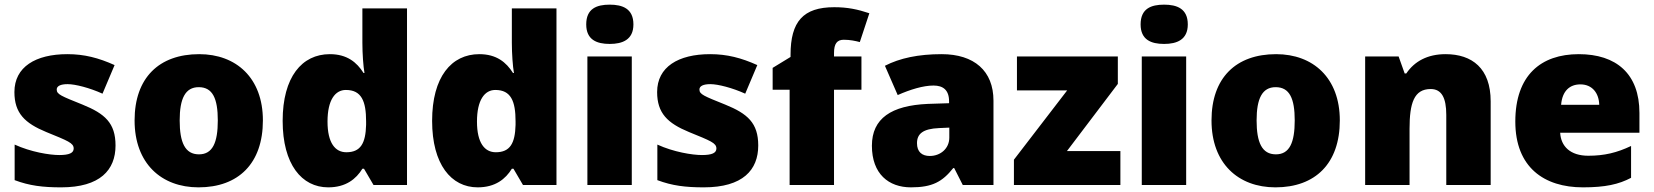

<svg xmlns="http://www.w3.org/2000/svg" viewBox="-20 -889 7115 826"><path d="M477 -263C477 -360 431 -400 335 -439C243 -476 224 -483 224 -504C224 -519 241 -527 271 -527C304 -527 366 -511 421 -486L473 -609C404 -640 343 -656 270 -656C133 -656 42 -601 42 -493C42 -402 87 -359 179 -321C272 -283 297 -274 297 -250C297 -231 278 -222 235 -222C193 -222 113 -235 43 -267V-114C107 -90 164 -83 243 -83C411 -83 477 -158 477 -263Z M1111 -371C1111 -554 996 -656 837 -656C664 -656 559 -554 559 -371C559 -186 674 -83 834 -83C1006 -83 1111 -186 1111 -371ZM753 -371C753 -465 777 -514 835 -514C895 -514 917 -465 917 -371C917 -276 895 -225 836 -225C776 -225 753 -276 753 -371Z M1392 -83C1468 -83 1512 -119 1539 -163H1546L1587 -93H1731V-853H1539V-705C1539 -658 1543 -603 1548 -575H1544C1515 -621 1473 -656 1399 -656C1279 -656 1196 -558 1196 -369C1196 -182 1278 -83 1392 -83ZM1470 -234C1422 -234 1389 -274 1389 -366C1389 -459 1422 -502 1468 -502C1535 -502 1555 -454 1555 -367V-352C1553 -272 1531 -234 1470 -234Z M2035 -83C2111 -83 2155 -119 2182 -163H2189L2230 -93H2374V-853H2182V-705C2182 -658 2186 -603 2191 -575H2187C2158 -621 2116 -656 2042 -656C1922 -656 1839 -558 1839 -369C1839 -182 1921 -83 2035 -83ZM2113 -234C2065 -234 2032 -274 2032 -366C2032 -459 2065 -502 2111 -502C2178 -502 2198 -454 2198 -367V-352C2196 -272 2174 -234 2113 -234Z M2603 -869C2547 -869 2502 -852 2502 -784C2502 -718 2547 -700 2603 -700C2658 -700 2705 -718 2705 -784C2705 -852 2658 -869 2603 -869ZM2698 -646H2507V-93H2698Z M3242 -263C3242 -360 3196 -400 3100 -439C3008 -476 2989 -483 2989 -504C2989 -519 3006 -527 3036 -527C3069 -527 3131 -511 3186 -486L3238 -609C3169 -640 3108 -656 3035 -656C2898 -656 2807 -601 2807 -493C2807 -402 2852 -359 2944 -321C3037 -283 3062 -274 3062 -250C3062 -231 3043 -222 3000 -222C2958 -222 2878 -235 2808 -267V-114C2872 -90 2929 -83 3008 -83C3176 -83 3242 -158 3242 -263Z M3686 -503V-646H3568V-661C3568 -701 3581 -718 3610 -718C3637 -718 3660 -713 3679 -708L3720 -832C3669 -849 3626 -858 3569 -858C3435 -858 3381 -796 3381 -653V-644L3304 -597V-503H3377V-93H3568V-503Z M4031 -656C3931 -656 3851 -639 3787 -606L3842 -480C3896 -504 3952 -521 3996 -521C4037 -521 4063 -502 4063 -453V-445L3971 -442C3815 -435 3731 -380 3731 -262C3731 -141 3803 -83 3899 -83C3991 -83 4034 -107 4081 -166H4085L4122 -93H4254V-456C4254 -584 4171 -656 4031 -656ZM4020 -338 4064 -340V-297C4064 -250 4026 -218 3980 -218C3947 -218 3925 -235 3925 -273C3925 -313 3950 -335 4020 -338Z M4800 -93V-239H4570L4789 -528V-646H4355V-500H4571L4342 -202V-93Z M4988 -869C4932 -869 4887 -852 4887 -784C4887 -718 4932 -700 4988 -700C5043 -700 5090 -718 5090 -784C5090 -852 5043 -869 4988 -869ZM5083 -646H4892V-93H5083Z M5744 -371C5744 -554 5629 -656 5470 -656C5297 -656 5192 -554 5192 -371C5192 -186 5307 -83 5467 -83C5639 -83 5744 -186 5744 -371ZM5386 -371C5386 -465 5410 -514 5468 -514C5528 -514 5550 -465 5550 -371C5550 -276 5528 -225 5469 -225C5409 -225 5386 -276 5386 -371Z M6199 -656C6121 -656 6065 -625 6030 -573H6023L5997 -646H5853V-93H6044V-335C6044 -445 6063 -506 6135 -506C6182 -506 6202 -468 6202 -395V-93H6393V-453C6393 -595 6313 -656 6199 -656Z M6772 -656C6609 -656 6499 -565 6499 -366C6499 -169 6623 -83 6790 -83C6886 -83 6944 -96 6997 -124V-261C6936 -232 6882 -219 6813 -219C6735 -219 6695 -260 6692 -318H7033V-403C7033 -572 6933 -656 6772 -656ZM6779 -526C6831 -526 6859 -487 6860 -438H6696C6701 -499 6734 -526 6779 -526Z"/></svg>

Font: Noto Sans Telugu UI Black
Style: Regular
Weight: 900
Designer: Jelle Bosma - Monotype Design Team
Foundry: Monotype Imaging Inc.
Version: Version 2.005